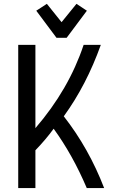

<svg xmlns="http://www.w3.org/2000/svg" viewBox="-20 -962 626 982"><path d="M424.3 -907.2 320.8 -768.6H269L165.5 -907.2L219.7 -942.4L294.9 -848.6L371.1 -942.4ZM73.2 0V-732.4H161.1V-306.6Q332 -504.9 407.7 -732.4H495.6Q421.9 -526.4 306.2 -367.2Q434.6 -203.1 512.7 0H423.8Q351.6 -169.9 254.4 -303.7Q214.8 -249 161.1 -193.4V0Z"/></svg>

Font: Consola Mono
Style: Book
Weight: 400
Monospace: yes
Version: Version 2.001